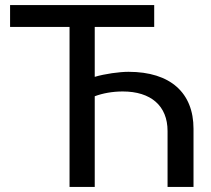

<svg xmlns="http://www.w3.org/2000/svg" viewBox="-20 -742 838 762"><path d="M592 -722H20V-635H256V0H356V-360C388 -372 427 -379 467 -379C579 -379 645 -322 645 -222V0H748V-231C748 -373 657 -457 490 -457C454 -457 396 -449 356 -437V-635H592Z"/></svg>

Font: Perun
Style: Regular
Weight: 400
Foundry: Copyright (c) Stefan Peev, Context Ltd, 2016
Version: Version 1.089